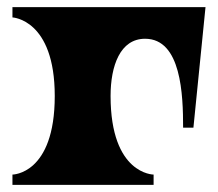

<svg xmlns="http://www.w3.org/2000/svg" viewBox="-20 -520 613 540"><path d="M15 -500V-471C15 -471 134 -466 134 -250C134 -29 15 -29 15 -29V0H412V-29C412 -29 291 -29 291 -250C291 -335 318 -411 388 -411C490 -411 495 -253 495 -161H524L558 -500Z"/></svg>

Font: Ouroboros
Style: Regular
Weight: 400
Designer: Ariel Martín Pérez
Foundry: Velvetyne Type Foundry
Version: Version 2.001;hotconv 1.0.109;makeotfexe 2.5.65596